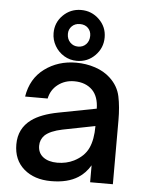

<svg xmlns="http://www.w3.org/2000/svg" viewBox="-57 -869 698 925"><g transform="rotate(5 292.0 -406.0)"><path d="M43 -151Q43 -228 103 -272Q148 -305 232 -321L414 -356Q413 -414 383 -445Q350 -478 295 -478Q250 -478 216.5 -452.5Q183 -427 174 -384H65Q79 -472 144 -520Q209 -568 296 -568Q345 -568 388.5 -553.5Q432 -539 462 -511Q502 -474 512.5 -424Q523 -374 523 -309V0H413V-82Q390 -43 355 -21Q305 11 225 11Q143 11 93 -32.5Q43 -76 43 -151ZM327 -98Q376 -123 395.5 -164.5Q415 -206 415 -272L258 -241Q200 -229 174 -205Q153 -184 153 -154Q153 -119 178.5 -99.5Q204 -80 247 -80Q291 -80 327 -98ZM175 -701Q175 -752 211 -787.5Q247 -823 298 -823Q349 -823 385.5 -787.5Q422 -752 422 -701Q422 -650 386 -613.5Q350 -577 298 -577Q264 -577 236 -594Q208 -611 191.5 -639.5Q175 -668 175 -701ZM352 -703Q352 -725 337.5 -740Q323 -755 298 -755Q274 -755 259 -740Q244 -725 244 -703Q244 -678 259.5 -662Q275 -646 298 -646Q322 -646 337 -662Q352 -678 352 -703Z"/></g></svg>

Font: Open Sauce One Medium
Style: Regular
Weight: 500
Designer: Alfredo Marco Pradil
Foundry: Creative Sauce Fz LLC
Version: Version 1.477